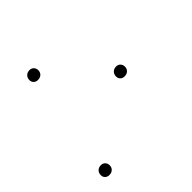

<svg xmlns="http://www.w3.org/2000/svg" viewBox="-130 -561 677 677"><g transform="rotate(-45 208.5 -222.5)"><path d="M307 -221Q307 -232 314 -239Q321 -246 332 -246Q342 -246 348 -239.5Q354 -233 354 -224Q354 -213 347 -206.5Q340 -200 329 -200Q319 -200 313 -206Q307 -212 307 -221ZM82 -428Q82 -439 89 -446Q96 -453 107 -453Q117 -453 123 -446.5Q129 -440 129 -431Q129 -420 122 -413.5Q115 -407 104 -407Q94 -407 88 -413Q82 -419 82 -428ZM23 -13Q23 -24 30 -31Q37 -38 48 -38Q58 -38 64 -31.5Q70 -25 70 -16Q70 -5 63 1.5Q56 8 45 8Q35 8 29 2Q23 -4 23 -13Z"/></g></svg>

Font: FiraGO Thin
Style: Italic
Weight: 100
Italic angle: -8°
Designer: bBox Type GmbH
Foundry: bBox Type GmbH
Version: Version 1.001